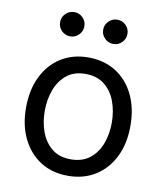

<svg xmlns="http://www.w3.org/2000/svg" viewBox="-85 -820 770 902"><g transform="rotate(10 300.0 -369.5)"><path d="M299.3 11.7Q225.1 11.7 169.2 -23.4Q113.3 -58.6 82 -122.1Q50.8 -185.5 50.8 -269.5Q50.8 -355 82 -418.7Q113.3 -482.4 169.2 -517.6Q225.1 -552.7 299.3 -552.7Q374 -552.7 430.2 -517.6Q486.3 -482.4 517.6 -418.7Q548.8 -355 548.8 -269.5Q548.8 -185.5 517.6 -122.1Q486.3 -58.6 430.2 -23.4Q374 11.7 299.3 11.7ZM299.3 -66.9Q354.5 -66.9 390.1 -95.2Q425.8 -123.5 442.9 -169.7Q460 -215.8 460 -269.5Q460 -323.7 442.9 -370.4Q425.8 -417 390.1 -445.6Q354.5 -474.1 299.3 -474.1Q244.6 -474.1 209.5 -445.6Q174.3 -417 157.2 -370.6Q140.1 -324.2 140.1 -269.5Q140.1 -215.8 157.2 -169.7Q174.3 -123.5 209.5 -95.2Q244.6 -66.9 299.3 -66.9ZM402.3 -635.3Q378.4 -635.3 361.3 -652.3Q344.2 -669.4 344.2 -693.4Q344.2 -717.3 361.3 -734.1Q378.4 -751 402.3 -751Q426.3 -751 443.1 -734.1Q460 -717.3 460 -693.4Q460 -669.4 443.1 -652.3Q426.3 -635.3 402.3 -635.3ZM196.8 -635.3Q172.9 -635.3 155.8 -652.3Q138.7 -669.4 138.7 -693.4Q138.7 -717.3 155.8 -734.1Q172.9 -751 196.8 -751Q220.7 -751 237.5 -734.1Q254.4 -717.3 254.4 -693.4Q254.4 -669.4 237.5 -652.3Q220.7 -635.3 196.8 -635.3Z"/></g></svg>

Font: Inter Variable
Style: Regular
Weight: 400
Designer: Rasmus Andersson
Foundry: rsms
Version: Version 4.001;git-9221beed3